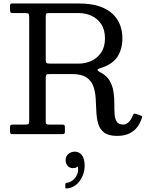

<svg xmlns="http://www.w3.org/2000/svg" viewBox="-20 -770 836 1102"><path d="M795 -95Q797 -101.5 793.5 -104Q790 -106.5 782.5 -109L757.5 -117Q750 -119.5 747.2 -115.8Q744.5 -112 742 -106Q731 -80 716.8 -67.5Q702.5 -55 688.5 -55Q661 -55 650.2 -71.5Q639.5 -88 637.8 -115.2Q636 -142.5 636.2 -175.5Q636.5 -208.5 631.5 -242.5Q626.5 -276.5 609.8 -306Q593 -335.5 556 -355Q545 -361 541.5 -365Q538 -369 541.2 -372Q544.5 -375 554 -378Q625.5 -400 654 -444.2Q682.5 -488.5 682.5 -550Q682.5 -591.5 668.8 -627.5Q655 -663.5 625.2 -691.2Q595.5 -719 548 -734.5Q500.5 -750 432.5 -750H51.5Q42 -750 39.8 -746.5Q37.5 -743 37.5 -733V-717.5Q37.5 -704 40 -699.5Q42.5 -695 55.5 -695H123Q139 -695 143.2 -691Q147.5 -687 147.5 -671V-76.5Q147.5 -61.5 143.2 -58.2Q139 -55 123.5 -55H55.5Q45 -55 41.2 -52Q37.5 -49 37.5 -37.5V-16Q37.5 -6.5 40.5 -3.2Q43.5 0 53 0H336Q346 0 349.2 -2.5Q352.5 -5 352.5 -14.5V-37Q352.5 -48 350 -51.5Q347.5 -55 337 -55H262.5Q250.5 -55 246.5 -57.8Q242.5 -60.5 242.5 -72V-319Q242.5 -335.5 245.8 -340.2Q249 -345 265.5 -345H392.5Q447.5 -345 476 -325.8Q504.5 -306.5 515.8 -274.8Q527 -243 529.2 -205.2Q531.5 -167.5 533 -129.8Q534.5 -92 543.5 -60.2Q552.5 -28.5 577.5 -9.2Q602.5 10 652.5 10Q693.5 10 722 -3.8Q750.5 -17.5 768.2 -41.2Q786 -65 795 -95ZM266 -405Q250 -405 246.2 -409.2Q242.5 -413.5 242.5 -429V-671.5Q242.5 -689 245.5 -692Q248.5 -695 266 -695H432.5Q470.5 -695 504.8 -679.5Q539 -664 560.8 -631.8Q582.5 -599.5 582.5 -550Q582.5 -500.5 560.8 -468.5Q539 -436.5 504.8 -420.8Q470.5 -405 432.5 -405ZM356.5 148Q356.5 168 367.8 181.5Q379 195 399 195Q412.5 195 419.5 190Q423 187.5 425.2 186.5Q427.5 185.5 428 190.5Q430.5 213.5 422 232.5Q413.5 251.5 398.5 263.8Q383.5 276 365 279Q355 280.5 355 288V305.5Q355 310.5 357.2 311.2Q359.5 312 364 311.5Q389 309 408 296.8Q427 284.5 439.8 265.8Q452.5 247 459.2 225.5Q466 204 466 184Q466 140 449.8 120.2Q433.5 100.5 410 100.5Q387 100.5 371.8 114.2Q356.5 128 356.5 148Z"/></svg>

Font: Besley
Style: Regular
Weight: 400
Designer: Owen Earl
Foundry: indestructible type*
Version: Version 4.000